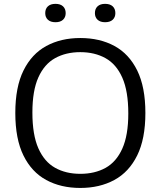

<svg xmlns="http://www.w3.org/2000/svg" viewBox="-20 -942 814 972"><path d="M386.5 9.5Q288 9.5 214 -30.8Q140 -71 98.8 -154.8Q57.5 -238.5 57.5 -370Q57.5 -501.5 99 -585.2Q140.5 -669 214.5 -709.2Q288.5 -749.5 386.5 -749.5Q485.5 -749.5 559.5 -709.2Q633.5 -669 674.8 -585Q716 -501 716 -370Q716 -239 674.5 -155Q633 -71 558.8 -30.8Q484.5 9.5 386.5 9.5ZM386.5 -62Q460 -62 514.5 -92.2Q569 -122.5 599.2 -189.8Q629.5 -257 629.5 -367.5Q629.5 -480.5 599.2 -548.8Q569 -617 514.2 -647.5Q459.5 -678 386.5 -678Q314 -678 259.2 -647.8Q204.5 -617.5 174.2 -550.2Q144 -483 144 -372.5Q144 -259.5 174.2 -191.2Q204.5 -123 259 -92.5Q313.5 -62 386.5 -62ZM512 -829.5Q487.5 -829.5 474 -842Q460.5 -854.5 460.5 -875.5Q460.5 -897.5 474 -910Q487.5 -922.5 512 -922.5Q537 -922.5 550.5 -910Q564 -897.5 564 -875.5Q564 -854.5 550.5 -842Q537 -829.5 512 -829.5ZM261 -829.5Q236 -829.5 222.5 -842Q209 -854.5 209 -875.5Q209 -897.5 222.5 -910Q236 -922.5 261 -922.5Q285.5 -922.5 299 -910Q312.5 -897.5 312.5 -875.5Q312.5 -854.5 299 -842Q285.5 -829.5 261 -829.5Z"/></svg>

Font: Encode Sans SemiExpanded
Style: Regular
Weight: 400
Width: 6
Designer: Multiple Designers
Foundry: Impallari Type
Version: Version 3.002